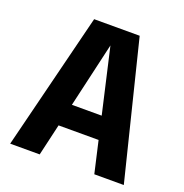

<svg xmlns="http://www.w3.org/2000/svg" viewBox="-132 -855 930 973"><g transform="rotate(20 333.5 -369.0)"><path d="M27.3 0 211.4 -738.3H457L640.1 0H481L441.9 -170.9H226.1L186.5 0ZM253.9 -292H414.6L334.5 -641.6Z"/></g></svg>

Font: Epilogue
Style: Bold
Weight: 700
Designer: Tyler Finck
Foundry: Etcetera Type Co
Version: Version 2.112